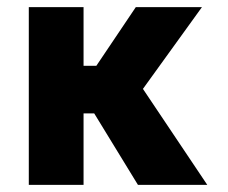

<svg xmlns="http://www.w3.org/2000/svg" viewBox="-20 -520 640 540"><path d="M61 -500V0H215V-201H245L368 0H563L382 -270L548 -500H362L251 -335H215V-500Z"/></svg>

Font: LT Wave Mono Black
Style: Regular
Weight: 900
Designer: Daniel Lyons
Version: Version 2.5 (Glyphs App)